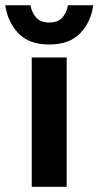

<svg xmlns="http://www.w3.org/2000/svg" viewBox="-61 -722 380 742"><path d="M196.7 0H61.7V-500H196.7ZM129.2 -550Q50.8 -550 9.6 -593.8Q-31.7 -637.5 -40.8 -701.7H56.7Q61.7 -673.3 78.8 -654.2Q95.8 -635 129.2 -635Q163.3 -635 180 -654.2Q196.7 -673.3 201.7 -701.7H299.2Q290.8 -637.5 249.2 -593.8Q207.5 -550 129.2 -550Z"/></svg>

Font: Familjen Grotesk Variable
Style: Regular
Weight: 400
Designer: Anders Wikstroem, Jonas Baeckman, Matilda Gysing, Kristian Moeller
Foundry: Familjen STHLM AB
Version: Version 2.000